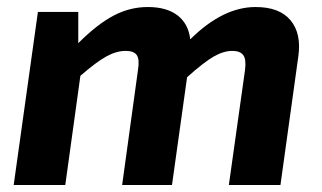

<svg xmlns="http://www.w3.org/2000/svg" viewBox="-20 -527 916 547"><path d="M203 -493V-404Q257 -458 303.5 -482.5Q350 -507 401 -507Q455 -507 486 -483Q517 -459 522 -415Q615 -507 708 -507Q776 -507 807.5 -469.5Q839 -432 830 -367L779 0H632L678 -327Q682 -358 673 -370Q664 -382 642 -382Q617 -382 589 -366Q561 -350 513 -307L470 0H328L373 -327Q378 -357 370 -369.5Q362 -382 338 -382Q312 -382 283.5 -366.5Q255 -351 209 -311L166 0H19L88 -493Z"/></svg>

Font: Exo 2.0
Style: Bold Italic
Weight: 700
Italic angle: -8°
Designer: Natanael Gama
Version: Version 1.001;PS 001.001;hotconv 1.0.70;makeotf.lib2.5.58329